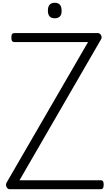

<svg xmlns="http://www.w3.org/2000/svg" viewBox="-20 -1367 792 1387"><path d="M50 0Q40 0 33 -7.5Q26 -15 24 -25.5Q22 -36 26 -45L616 -1063H85Q73 -1063 67.5 -1070.5Q62 -1078 62 -1096Q62 -1114 67.5 -1121Q73 -1128 85 -1128H686Q702 -1128 710 -1112.5Q718 -1097 710 -1083L121 -65H706Q718 -65 723.5 -58Q729 -51 729 -33Q729 -15 723.5 -7.5Q718 0 706 0ZM376 -1235Q351 -1235 338.5 -1248.5Q326 -1262 326 -1290Q326 -1319 338.5 -1333Q351 -1347 376 -1347Q400 -1347 412.5 -1333Q425 -1319 425 -1290Q426 -1262 413 -1248.5Q400 -1235 376 -1235Z"/></svg>

Font: Playwrite CL Light
Style: Regular
Weight: 300
Designer: Veronika Burian, José Scaglione
Foundry: TypeTogether
Version: Version 1.002